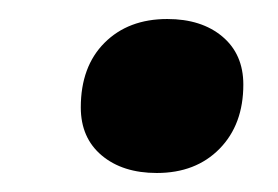

<svg xmlns="http://www.w3.org/2000/svg" viewBox="-20 -455 293 202"><path d="M145 -273Q109 -273 87 -291.5Q65 -310 65 -342Q65 -385 90 -410Q115 -435 156 -435Q192 -435 214 -416.5Q236 -398 236 -366Q236 -324 211 -298.5Q186 -273 145 -273Z"/></svg>

Font: Elaine Sans SemiBold
Style: Italic
Weight: 600
Italic angle: -13°
Designer: Wei Huang
Foundry: Wei Huang
Version: Version 2.001;December 24, 2019;FontCreator 12.0.0.2547 64-b